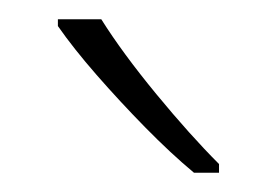

<svg xmlns="http://www.w3.org/2000/svg" viewBox="-20 -785 287 199"><path d="M85 -765Q107 -730 142 -687.5Q177 -645 207 -615V-606H181Q157 -626 130.5 -653Q104 -680 80 -707.5Q56 -735 40 -758V-765Z"/></svg>

Font: Noto Sans Gurmukhi SemiCondensed ExtraLight
Style: Regular
Weight: 200
Width: 4
Designer: Jelle Bosma - Monotype Design Team
Foundry: Monotype Imaging Inc.
Version: Version 2.004; ttfautohint (v1.8.4.7-5d5b)